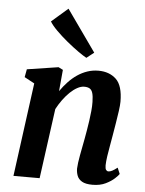

<svg xmlns="http://www.w3.org/2000/svg" viewBox="-59 -915 736 972"><g transform="rotate(5 309.0 -429.0)"><path d="M238 -447.5Q256 -473.5 276.8 -495.5Q297.5 -517.5 321.5 -533.8Q345.5 -550 372.2 -559Q399 -568 428 -568Q483.5 -568 518 -535.5Q552.5 -503 552.5 -421Q552.5 -404 548.2 -373Q544 -342 538.2 -308Q532.5 -274 528 -247Q524 -222 518.8 -194.2Q513.5 -166.5 509.8 -140.2Q506 -114 505.5 -94Q505.5 -76.5 510.5 -70.5Q515.5 -64.5 522 -64.5Q531 -64.5 541.2 -69.8Q551.5 -75 567.5 -87.5L580.5 -56.5Q576.5 -49.5 559.5 -33.5Q542.5 -17.5 514.5 -3.8Q486.5 10 447.5 10Q412.5 10 394.2 -0.8Q376 -11.5 369.5 -28.8Q363 -46 363 -65Q363.5 -78 365.8 -95.5Q368 -113 372 -133.8Q376 -154.5 380 -176Q384 -197.5 388 -218Q391.5 -238.5 395.8 -262.2Q400 -286 403.5 -311.5Q407 -337 409.5 -361.5Q412 -386 411.5 -407.5Q411 -437 406.2 -452.8Q401.5 -468.5 391 -474.8Q380.5 -481 363.5 -481Q347 -481 328.5 -471Q310 -461 292 -443.8Q274 -426.5 257.2 -403.8Q240.5 -381 227 -355.5L178.5 0H45.5L109.5 -475.5L58.5 -503L66 -543.5L225 -568L248 -556.5ZM361 -627.5Q346 -635.5 318.2 -655Q290.5 -674.5 259.5 -700Q228.5 -725.5 203 -751Q177.5 -776.5 166.5 -795.5L249.5 -867.5L398.5 -657Z"/></g></svg>

Font: Merriweather
Style: Bold Italic
Weight: 700
Italic angle: -7.8°
Version: Version 2.101